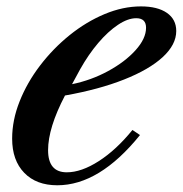

<svg xmlns="http://www.w3.org/2000/svg" viewBox="-20 -554 557 585"><path d="M154.5 10.5Q90.5 10.5 53.8 -27.5Q17 -65.5 17 -131.5Q17 -188 39.8 -245.2Q62.5 -302.5 102 -354.2Q141.5 -406 192 -446.8Q242.5 -487.5 298.5 -511Q354.5 -534.5 409.5 -534.5Q460 -534.5 488.5 -514.8Q517 -495 517 -459.5Q517 -418 475.8 -380Q434.5 -342 358.2 -311.8Q282 -281.5 178 -263Q126.5 -164.5 126.5 -96.5Q126.5 -29 183.5 -29Q228 -29 281.2 -63.2Q334.5 -97.5 383.5 -158L406.5 -142.5Q283 10.5 154.5 10.5ZM199.5 -297.5Q258 -309.5 309.5 -337.5Q361 -365.5 393 -401Q425 -436.5 425 -469.5Q425 -498.5 395 -498.5Q369.5 -498.5 339.2 -478.2Q309 -458 279.2 -423Q249.5 -388 224.5 -343.5Z"/></svg>

Font: Libre Caslon Text Medium Italic
Style: Regular
Weight: 500
Italic angle: -22.583°
Designer: Pablo Impallari, Rodrigo Fuenzalida, Katja Schimmel
Foundry: Pablo Impallari, Rodrigo Fuenzalida
Version: Version 2.000